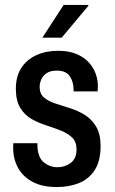

<svg xmlns="http://www.w3.org/2000/svg" viewBox="-20 -743 465 775"><path d="M209 12Q149 12 109.5 -10Q70 -32 51.5 -68Q33 -104 33 -146Q33 -155 33.5 -159.5Q34 -164 34 -165H131V-156Q132 -109 156 -88.5Q180 -68 213 -68Q242 -68 265.5 -85.5Q289 -103 289 -140Q289 -171 271 -188Q253 -205 225.5 -216Q198 -227 166.5 -237Q135 -247 107 -263Q79 -279 61.5 -308Q44 -337 44 -385Q44 -434 65.5 -468Q87 -502 126 -520Q165 -538 215 -538Q265 -538 300.5 -519.5Q336 -501 355.5 -468Q375 -435 375 -394Q375 -388 374.5 -382Q374 -376 374 -374H277V-381Q277 -413 261.5 -435.5Q246 -458 209 -458Q183 -458 168 -447.5Q153 -437 146.5 -422Q140 -407 140 -392Q140 -364 158 -349Q176 -334 204 -325Q232 -316 263.5 -306Q295 -296 322.5 -279Q350 -262 368 -232Q386 -202 386 -153Q386 -94 363 -57.5Q340 -21 300 -4.5Q260 12 209 12ZM151 -591 237 -723H336L337 -720L229 -591Z"/></svg>

Font: Archivo Narrow Medium
Style: Regular
Weight: 500
Designer: Hector Gatti
Foundry: Omnibus-Type
Version: Version 3.002